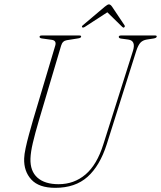

<svg xmlns="http://www.w3.org/2000/svg" viewBox="-20 -866 753 898"><path d="M463.5 -191.5 602 -628.5Q616.5 -676 579.5 -681L546.5 -685.5Q535.5 -687 535.5 -693.5Q535.5 -700 546 -700H706Q713 -700 713 -695.5Q713 -688.5 698.5 -686L666.5 -681Q648 -678 637.2 -666.8Q626.5 -655.5 617.5 -628.5L479 -190.5Q447 -90.5 389.5 -39Q332 12.5 238.5 12.5Q162 12.5 126.5 -26.2Q91 -65 93 -124.5Q93.5 -143.5 99.8 -173Q106 -202.5 115.5 -237Q125 -271.5 134.5 -304.5L238.5 -653Q245 -675.5 223.5 -679.5L177 -686Q165 -687.5 165 -694Q165.5 -700 175 -700H351.5Q359.5 -700 359.5 -695.5Q359.5 -688.5 345.5 -686.5L292.5 -678Q272.5 -675 266 -653L162 -303Q144 -242 133.8 -198.5Q123.5 -155 122.5 -124.5Q120.5 -66 155 -35.2Q189.5 -4.5 254 -4.5Q326.5 -4.5 380 -50Q433.5 -95.5 463.5 -191.5ZM560 -737.5Q556.5 -735 551 -741L482 -808.5L378 -741Q368 -734.5 364.5 -738.5Q361 -742 367 -747.5L470.5 -835Q483 -845.5 489.5 -845.5Q496.5 -845.5 504 -835L562.5 -747.5Q566 -741.5 560 -737.5Z"/></svg>

Font: Fraunces 144pt Soft Thin
Style: Italic
Weight: 100
Italic angle: -16°
Version: Version 1.000;[0bf87f6ff]